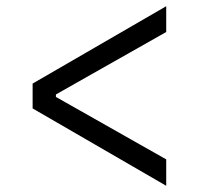

<svg xmlns="http://www.w3.org/2000/svg" viewBox="-20 -614 640 618"><path d="M85 -265V-345L515 -594V-511L160 -310V-302L515 -101V-16Z"/></svg>

Font: IBM Plex Mono
Style: Regular
Weight: 400
Monospace: yes
Designer: Mike Abbink, Paul van der Laan, Pieter van Rosmalen
Foundry: Bold Monday
Version: Version 2.3